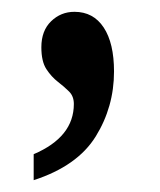

<svg xmlns="http://www.w3.org/2000/svg" viewBox="-20 -151 270 325"><path d="M37 110Q105 81 105 25Q105 12 97 4Q89 -4 78 -12.5Q67 -21 58.5 -34Q50 -47 50 -71Q50 -99 66.5 -115Q83 -131 106 -131Q138 -131 155.5 -104.5Q173 -78 173 -30Q173 30 142 80Q111 130 37 154Z"/></svg>

Font: Noto Serif Thai ExtraCondensed SemiBold
Style: Regular
Weight: 600
Width: 2
Designer: Monotype Design Team
Foundry: Monotype Imaging Inc.
Version: Version 2.001; ttfautohint (v1.8.4.7-5d5b)